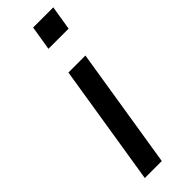

<svg xmlns="http://www.w3.org/2000/svg" viewBox="-240 -714 727 727"><g transform="rotate(-45 123.0 -351.0)"><path d="M122 -604 138 -702H246L230 -604ZM34 0 112 -487H203L125 0Z"/></g></svg>

Font: Nunito Sans 12pt Medium
Style: Italic
Weight: 500
Italic angle: -9°
Designer: Vernon Adams
Foundry: Vernon Adams
Version: Version 3.101;gftools[0.9.27]